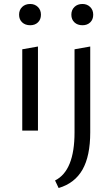

<svg xmlns="http://www.w3.org/2000/svg" viewBox="-20 -657 566 966"><path d="M132 -530Q107 -530 91.5 -544.5Q76 -559 76 -583Q76 -607 91.5 -622Q107 -637 132 -637Q155 -637 170.5 -622Q186 -607 186 -583Q186 -559 171 -544.5Q156 -530 132 -530ZM395 -530Q370 -530 354.5 -544.5Q339 -559 339 -583Q339 -607 354.5 -622Q370 -637 395 -637Q418 -637 433.5 -622Q449 -607 449 -583Q449 -559 434 -544.5Q419 -530 395 -530ZM92 0V-409L171 -423V0ZM355 9V-409L434 -423V9Q434 128 395 196.5Q356 265 275 289L257 251Q355 202 355 9Z"/></svg>

Font: EauTestText Medium
Style: Regular
Weight: 500
Designer: Christian Thalmann (Catharsis Fonts)
Version: Version 0.001;PS 000.001;hotconv 1.0.88;makeotf.lib2.5.64775